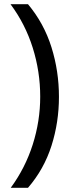

<svg xmlns="http://www.w3.org/2000/svg" viewBox="-20 -734 340 912"><path d="M260 -274Q260 -153 224.5 -41.5Q189 70 113 158H31Q100 64 135.5 -47.5Q171 -159 171 -275Q171 -394 135.5 -507Q100 -620 30 -714H113Q189 -623 224.5 -509.5Q260 -396 260 -274Z"/></svg>

Font: Noto Sans Ethiopic
Style: Regular
Weight: 400
Designer: Monotype Design Team
Foundry: Monotype Imaging Inc.
Version: Version 2.102; ttfautohint (v1.8.4.7-5d5b)